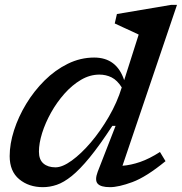

<svg xmlns="http://www.w3.org/2000/svg" viewBox="-20 -763 752 794"><path d="M664.5 -96.5Q584.5 -31 527.5 -10Q470.5 11 435 11Q396.5 11 383.8 -3.5Q371 -18 384 -52.5L458 -242.5H444.5Q392 -162 351 -112Q310 -62 276.8 -35.2Q243.5 -8.5 214.8 1.2Q186 11 157.5 11Q99 11 59.5 -21.8Q20 -54.5 20 -117.5Q20 -168 38 -224Q56 -280 88.2 -333.2Q120.5 -386.5 164.2 -430Q208 -473.5 260.2 -499.2Q312.5 -525 369.5 -525Q462.5 -525 493.5 -431.5L553.5 -620Q544.5 -624.5 526.5 -632.8Q508.5 -641 488.5 -650.2Q468.5 -659.5 454.5 -666L463.5 -705L688.5 -743H712L486.5 -77.5Q521 -80 559.5 -93.2Q598 -106.5 641.5 -134.5ZM141 -136Q141 -103 159.5 -87Q178 -71 209.5 -71Q238 -71 276.8 -99Q315.5 -127 355.8 -174.2Q396 -221.5 430.2 -280.5Q464.5 -339.5 483.5 -401.5Q465 -431 441.8 -442.8Q418.5 -454.5 391 -454.5Q351.5 -454.5 314.8 -432.8Q278 -411 246.5 -375.5Q215 -340 191.2 -297.5Q167.5 -255 154.2 -212.8Q141 -170.5 141 -136Z"/></svg>

Font: Newsreader 6pt Medium
Style: Italic
Weight: 500
Italic angle: -17°
Designer: Hugues Gentile
Foundry: Production Type
Version: Version 1.003; ttfautohint (v1.8.3)